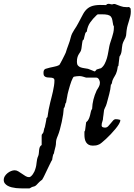

<svg xmlns="http://www.w3.org/2000/svg" viewBox="-189 -748 725 1035"><path d="M-168.9 221.2Q-168.9 210.9 -163.1 201.7Q-157.2 192.4 -148.4 185.3Q-139.6 178.2 -129.4 174.1Q-119.1 169.9 -109.9 169.9Q-100.1 169.9 -90.3 175.8Q-80.6 181.6 -70.8 188.5Q-61 195.3 -51.5 201.2Q-42 207 -32.2 207Q-27.3 207 -21.7 202.1Q-16.1 197.3 -11.5 190.4Q-6.8 183.6 -3.4 176.3Q0 168.9 1 164.6Q4.9 152.8 6.3 144Q7.8 135.3 8.5 127.2Q9.3 119.1 11 110.6Q12.7 102.1 17.6 91.3Q20 84.5 20.5 76.2Q21 67.9 22 59.8Q22.9 51.8 25.6 44.9Q28.3 38.1 35.6 33.7V-17.1Q35.6 -23.4 39.3 -26.4Q43 -29.3 45.4 -36.1Q45.4 -37.1 46.9 -43.2Q48.3 -49.3 48.8 -51.8Q49.3 -54.2 49.8 -56.2Q50.3 -57.6 50.8 -59.1Q51.3 -60.5 52.2 -61Q52.7 -64 54.2 -71Q55.7 -78.1 57.4 -86.2Q59.1 -94.2 60.3 -101.3Q61.5 -108.4 61.5 -111.3L66.9 -116.7Q69.8 -138.7 73.2 -157.2Q76.7 -175.8 82 -196.8Q85 -209 88.9 -223.9Q92.8 -238.8 96.2 -254.4Q99.6 -270 102.1 -285.6Q104.5 -301.3 104.5 -314.5Q104.5 -322.3 100.1 -325.2Q95.7 -328.1 89.1 -329.1Q82.5 -330.1 75 -330.1Q67.4 -330.1 60.8 -331.8Q54.2 -333.5 49.8 -338.4Q45.4 -343.3 45.4 -354Q45.4 -364.7 48.1 -369.6Q50.8 -374.5 56.6 -377Q69.8 -381.3 80.1 -383.5Q90.3 -385.7 98.9 -387.5Q107.4 -389.2 115.2 -391.4Q123 -393.6 130.9 -397.9Q131.8 -398.9 137 -408Q142.1 -417 147.9 -428.5Q153.8 -439.9 158.9 -450.4Q164.1 -460.9 165.5 -464.4Q171.4 -484.4 179.4 -505.1Q187.5 -525.9 192.4 -546.4Q195.3 -558.6 200.4 -568.6Q205.6 -578.6 211.4 -587.6Q217.3 -596.7 223.1 -605.7Q229 -614.7 233.9 -625Q248.5 -653.8 259.5 -673.3Q270.5 -692.9 285.4 -704.1Q300.3 -715.3 322.8 -719Q345.2 -722.7 382.8 -720.7Q386.7 -725.1 389.6 -726.3Q392.6 -727.5 397.9 -727.5Q398.4 -727.5 398.9 -727.3Q399.4 -727.1 400.4 -727.1Q401.4 -726.6 401.9 -726.6Q402.8 -726.6 408.4 -725.3Q414.1 -724.1 414.6 -724.1Q415.5 -724.1 419.4 -725.3Q423.3 -726.6 423.8 -726.6H427.2H430.2Q439.5 -723.1 447 -720.2Q454.6 -717.3 461.7 -714.8Q468.8 -712.4 476.1 -710.9Q483.4 -709.5 493.2 -709.5Q496.6 -709.5 499.8 -709.5Q502.9 -709.5 506.8 -710.4L515.1 -702.1Q515.1 -700.7 515.6 -694.6Q516.1 -688.5 516.1 -685.1Q516.1 -672.4 513.2 -660.4Q510.3 -648.4 506.6 -636.5Q502.9 -624.5 499.3 -612.3Q495.6 -600.1 494.1 -587.9Q493.7 -586.9 493.2 -582.3Q492.7 -577.6 492.2 -572Q491.7 -566.4 491.2 -561.8Q490.7 -557.1 490.7 -556.6Q489.7 -550.8 487.1 -544.9Q484.4 -539.1 481.2 -533.2Q478 -527.3 475.3 -521.2Q472.7 -515.1 471.2 -509.3Q469.2 -500.5 468.5 -491.9Q467.8 -483.4 466.8 -474.9Q465.8 -466.3 463.1 -458.3Q460.4 -450.2 455.1 -442.9L449.2 -392.6L445.8 -389.6Q445.8 -388.2 445.1 -384Q444.3 -379.9 443.6 -375.2Q442.9 -370.6 441.7 -366.5Q440.4 -362.3 439.9 -360.8Q437 -349.6 429.7 -338.1Q422.4 -326.7 418 -315.9Q416.5 -313.5 416 -309.8Q415.5 -306.2 414.8 -302.5Q414.1 -298.8 412.6 -295.7Q411.1 -292.5 408.7 -291.5Q406.7 -266.1 399.7 -240.2Q392.6 -214.4 386.2 -189.9Q382.8 -177.2 376.7 -166.5Q370.6 -155.8 370.6 -143.6Q370.6 -137.2 368.7 -128.2Q366.7 -119.1 366.7 -114.3Q366.7 -103 362.8 -92.8Q358.9 -82.5 358.9 -72.8Q358.9 -64.9 364.7 -62.5Q370.6 -60.1 377.4 -60.1Q386.7 -60.1 393.8 -67.1Q400.9 -74.2 407.5 -82.8Q414.1 -91.3 420.7 -98.4Q427.2 -105.5 435.1 -105.5Q441.4 -105.5 446.5 -104.7Q451.7 -104 459.5 -101.6V-99.6Q459.5 -91.3 452.1 -79.1Q444.8 -66.9 433.3 -53Q421.9 -39.1 408.4 -24.9Q395 -10.7 382.3 1Q369.6 12.7 359.6 20.8Q349.6 28.8 345.7 30.3Q335.4 34.7 328.6 35.9Q321.8 37.1 311.5 37.1Q297.9 37.1 289.1 32.2Q280.3 27.3 275.1 19Q270 10.7 268.1 0.5Q266.1 -9.8 266.1 -21V-39.1Q267.1 -39.6 268.3 -41.7Q269.5 -43.9 269.5 -44.9Q270 -47.4 270.8 -53.7Q271.5 -60.1 272.5 -66.9Q273.4 -73.7 274.2 -80.1Q274.9 -86.4 275.4 -88.9Q284.7 -96.2 289.3 -106.2Q293.9 -116.2 296.4 -126.5Q298.8 -136.7 300.8 -146Q302.7 -155.3 307.6 -161.1Q308.6 -187.5 314.7 -211.7Q320.8 -235.8 332 -260.3Q337.4 -269 343.5 -279.5Q349.6 -290 349.6 -301.8Q349.6 -305.7 348.4 -310.5Q347.2 -315.4 344.7 -319.6Q342.3 -323.7 338.6 -326.7Q335 -329.6 330.1 -329.6H275.4Q267.6 -332 257.8 -335Q248 -337.9 239.3 -337.9Q232.4 -337.9 223.9 -336.9Q215.3 -335.9 209.5 -334.5Q207 -334 203.4 -327.1Q199.7 -320.3 195.8 -310.1Q191.9 -299.8 188.2 -287.6Q184.6 -275.4 181.6 -264.6Q178.7 -253.9 176.8 -246.3Q174.8 -238.8 174.8 -237.3Q174.8 -235.4 173.6 -229.5Q172.4 -223.6 171.1 -216.8Q169.9 -210 168.7 -203.9Q167.5 -197.8 167.5 -195.8Q164.1 -191.9 163.1 -187.7Q162.1 -183.6 161.4 -179.4Q160.6 -175.3 159.4 -171.6Q158.2 -168 154.8 -164.6Q154.3 -151.9 151.4 -131.8Q148.4 -111.8 143.8 -90.6Q139.2 -69.3 133.8 -49.8Q128.4 -30.3 123.5 -18.6Q119.6 -9.8 117.7 -4.2Q115.7 1.5 114.5 6.3Q113.3 11.2 113 16.6Q112.8 22 112.3 30.3Q112.3 33.7 110.6 40.8Q108.9 47.9 106.9 55.4Q105 63 103.3 70.1Q101.6 77.1 101.6 80.1Q100.1 80.1 99.1 82.3Q98.1 84.5 98.1 85.4Q97.2 86.9 96.2 91.1Q95.2 95.2 94.5 99.6Q93.8 104 93 107.9Q92.3 111.8 92.3 113.3Q91.3 113.8 88.1 120.1Q85 126.5 80.1 136.2Q75.2 146 69.8 157.5Q64.5 168.9 59.3 179.4Q54.2 189.9 50.5 197.8Q46.9 205.6 45.4 208Q41.5 213.9 40.8 216.1Q40 218.3 39.3 219.2Q38.6 220.2 36.9 221.7Q35.2 223.1 29.8 227.1Q28.3 228 24.7 231.4Q21 234.9 17.1 239Q13.2 243.2 9.5 247.1Q5.9 251 4.4 252Q-1.5 256.8 -9.3 258.1Q-17.1 259.3 -23.4 264.2L-30.3 267.6H-63.5Q-69.8 267.6 -80.3 267.3Q-90.8 267.1 -102.5 265.9Q-114.3 264.6 -126 261.7Q-137.7 258.8 -147.2 253.7Q-156.7 248.5 -162.8 240.7Q-168.9 232.9 -168.9 221.2ZM225.6 -414.1Q225.6 -401.4 231.2 -394.8Q236.8 -388.2 245.6 -385Q254.4 -381.8 265.1 -380.4Q275.9 -378.9 285.6 -377Q287.1 -376.5 292 -374.5Q296.9 -372.6 302.7 -370.4Q308.6 -368.2 313.5 -366Q318.4 -363.8 319.3 -363.3H321.8H322.8Q324.7 -364.3 327.9 -368.4Q331.1 -372.6 332 -373.5Q332.5 -373.5 335 -374.3Q337.4 -375 340.6 -376Q343.8 -377 346.9 -377.9Q350.1 -378.9 351.6 -379.9Q352.1 -379.4 352.5 -379.4H354Q355 -379.4 355 -379.9Q367.7 -389.2 375.2 -403.8Q382.8 -418.5 387.5 -434.8Q392.1 -451.2 394.8 -468Q397.5 -484.9 400.4 -499Q402.8 -510.7 407 -522.7Q411.1 -534.7 415 -547.1Q418.9 -559.6 421.9 -572.3Q424.8 -585 424.8 -597.2V-606.4Q424.8 -607.4 423.1 -609.6Q421.4 -611.8 421.4 -612.3Q418.5 -628.9 416.5 -640.1Q414.6 -651.4 408.9 -658.2Q403.3 -665 391.8 -668Q380.4 -670.9 357.9 -670.9H338.9Q337.9 -670.9 335.4 -669.2Q333 -667.5 332 -666.5Q312 -647.9 297.4 -627.2Q282.7 -606.4 278.8 -577.6Q272.9 -574.7 270.5 -567.6Q268.1 -560.5 266.6 -552.7Q265.1 -544.9 263.2 -538.3Q261.2 -531.7 256.8 -530.3Q255.9 -527.8 254.9 -521.7Q253.9 -515.6 252.9 -508.5Q252 -501.5 251.2 -495.1Q250.5 -488.8 250 -486.3Q248.5 -475.6 244.4 -469.2Q240.2 -462.9 236.1 -456.3Q231.9 -449.7 228.8 -440.2Q225.6 -430.7 225.6 -414.1Z"/></svg>

Font: IM FELL English
Style: Italic
Weight: 400
Italic angle: -18°
Designer: Igino Marini
Foundry: Igino Marini
Version: 3.00